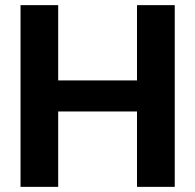

<svg xmlns="http://www.w3.org/2000/svg" viewBox="-20 -727 759 747"><path d="M59.9 -707H206.4V-414.1H513V-707H659.9V0H513V-293.3H206.4V0H59.9Z"/></svg>

Font: Pretendard JP Variable
Style: Regular
Weight: 400
Designer: Base glyphs from Inter by Rasmus Andersson; Hangul glyphs from Noto Sans CJK(Source Han Sans) by Jang Soo-young and Kang
Foundry: Kil Hyung-jin
Version: Version 1.307;Glyphs 3.2 (3192)